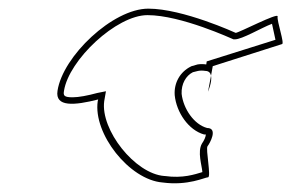

<svg xmlns="http://www.w3.org/2000/svg" viewBox="-20 -730 674 444"><path d="M113 -520C107 -482 152 -486 207 -500L206 -496C195 -421 279 -314 356 -308C415 -300 454 -320 461 -320C469 -320 455 -386 460 -392C465 -398 485 -434 459 -434C429 -442 404 -478 400 -513C399 -536 410 -555 426 -563L438 -566C443 -567 449 -567 455 -566C463 -566 467 -561 468 -555L472 -577L632 -628C639 -628 620 -681 622 -692C624 -702 532 -654 525 -654C525 -654 403 -710 323 -710C241 -710 125 -600 113 -520ZM128 -520C139 -591 249 -695 321 -695C399 -695 517 -640 520 -639H523C540 -639 583 -665 609 -675C612 -661 615 -648 617 -638L458 -588L457 -581C450 -582 443 -582 437 -581L423 -577L421 -576C397 -564 382 -539 384 -510C388 -470 416 -429 452 -419H456C456 -414 452 -405 447 -398C436 -379 447 -347 448 -332C431 -327 403 -317 361 -323H360C292 -328 212 -430 221 -496L225 -519L205 -515C183 -509 162 -505 148 -505C128 -505 126 -509 128 -520ZM461 -518C461 -518 471 -541 468 -555Z"/></svg>

Font: Ampere
Style: OuLnIta
Weight: 400
Version: Version 1